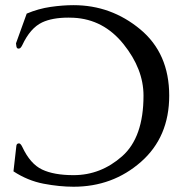

<svg xmlns="http://www.w3.org/2000/svg" viewBox="-20 -706 709 744"><path d="M265.1 -686Q410.2 -686 522.9 -592.8Q635.7 -499.5 635.7 -335.4Q635.7 -174.8 526.1 -78.6Q416.5 17.6 265.1 17.6Q210.4 17.6 148.9 5.9Q87.4 -5.9 32.2 -42L43.5 -141.6Q44.9 -150.4 53.7 -150.4H54.7Q60.5 -148.9 66.4 -136.7Q97.2 -70.8 143.1 -49.1Q189 -27.3 265.1 -27.3Q370.6 -27.3 453.4 -100.6Q536.1 -173.8 536.1 -335.4Q536.1 -438.5 458.7 -534.9Q381.3 -631.3 265.1 -637.2Q254.9 -637.7 245.1 -637.7Q182.6 -637.7 143.1 -619.1Q97.2 -597.2 66.4 -531.2Q60.1 -518.6 54.7 -518.1Q53.2 -517.6 51.8 -517.6Q44.9 -517.6 43.5 -526.4L42 -538.1L83.5 -653.3Q128.9 -672.4 175.8 -679.2Q222.7 -686 265.1 -686Z"/></svg>

Font: Caudex
Style: Regular
Weight: 400
Version: Version 1.01